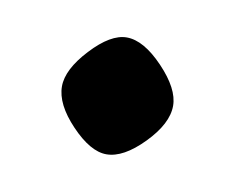

<svg xmlns="http://www.w3.org/2000/svg" viewBox="-32 -726 241 196"><g transform="rotate(10 88.0 -627.5)"><path d="M145.5 -627.9Q145.5 -645.5 125 -667Q104.5 -688.5 86.9 -688.5Q70.3 -688.5 50.3 -667Q30.3 -645.5 30.3 -627.9Q30.3 -609.4 50.3 -588.4Q70.3 -567.4 86.9 -567.4Q104.5 -567.4 125 -588.4Q145.5 -609.4 145.5 -627.9Z"/></g></svg>

Font: Kurale
Style: Regular
Weight: 400
Version: 1.0; ttfautohint (v1.3)